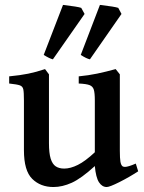

<svg xmlns="http://www.w3.org/2000/svg" viewBox="-20 -752 592 787"><path d="M368.7 -71.3Q313 -20.5 274.2 -2.9Q235.4 14.6 199.2 14.6Q146 14.6 112.1 -18.8Q78.1 -52.2 78.1 -136.2V-339.8Q78.1 -374.5 75.4 -386.2Q72.8 -397.9 61.5 -402.1Q50.3 -406.2 17.6 -409.7V-439Q63.5 -443.4 95.7 -450Q127.9 -456.5 164.6 -468.8L180.7 -447.3V-165.5Q180.7 -124.5 187.7 -101.8Q194.8 -79.1 208.5 -70.1Q222.2 -61 243.2 -61Q269 -61 299.3 -76.2Q329.6 -91.3 368.7 -127.9V-339.8Q368.7 -371.1 364.5 -384.5Q360.4 -397.9 347.2 -403.1Q334 -408.2 302.7 -409.7V-439Q342.8 -442.9 377.9 -450.2Q413.1 -457.5 454.1 -468.8L471.2 -447.3V-133.8Q471.2 -103 473.6 -89.1Q476.1 -75.2 482.4 -70.3Q486.3 -67.9 492.2 -67.9Q505.4 -67.9 536.6 -81.5L546.4 -49.8Q509.8 -25.9 469.5 -5.6Q429.2 14.6 417.5 14.6Q398.4 14.6 385.7 -4.9Q373 -24.4 368.7 -71.3ZM159.2 -526.9 238.3 -731.9Q300.3 -724.6 313 -719.7L326.7 -694.8L196.8 -508.8Q183.6 -511.7 159.2 -526.9ZM311 -526.9 389.6 -731.9Q451.7 -724.6 464.8 -719.7L478 -694.8L348.6 -508.8Q334.5 -511.7 311 -526.9Z"/></svg>

Font: David Libre Medium
Style: Regular
Weight: 500
Version: Version 1.000